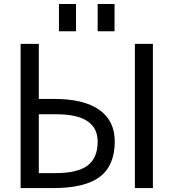

<svg xmlns="http://www.w3.org/2000/svg" viewBox="-20 -956 881 978"><path d="M177.7 -452.1H256.8Q407.2 -452.1 485.8 -396.5Q564.5 -340.8 564.5 -235.4Q564.5 -113.3 488.8 -55.7Q413.1 2 252 2H85V-732.4H177.7ZM177.7 -374V-74.2H261.7Q376 -74.2 426.8 -113.3Q477.5 -152.3 477.5 -234.4Q477.5 -375 263.7 -374ZM667 2V-732.4H758.8V2ZM280.3 -796.9V-935.5H367.2V-796.9ZM477.5 -796.9V-935.5H563.5V-796.9Z"/></svg>

Font: irohakakuC Regular
Style: Regular
Weight: 400
Designer: [Source Han Sans]
Ryoko NISHIZUKA Ë•øÂ°öÊ∂ºÂ≠ê (kana & ideographs); Paul D. Hunt (Latin, Greek & Cyrillic); Wenlong ZHAN
Version: Version 1.001.20160904